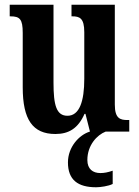

<svg xmlns="http://www.w3.org/2000/svg" viewBox="-20 -556 588 811"><path d="M214 10C271 10 310 -14 337 -75H341L360 0H359C314 14 267 65 267 130C267 204 309 235 386 235C404 235 439 230 456 221V165C436 172 420 175 404 175C372 175 349 158 349 120C349 57 390 14 426 0H526V-49H519C488 -49 465 -55 465 -114V-536H282V-487H285C316 -487 336 -480 336 -420V-223C336 -129 316 -67 265 -67C218 -67 206 -112 206 -207V-536H21V-487H24C64 -487 76 -475 76 -417V-187C76 -51 118 10 214 10Z"/></svg>

Font: Noto Serif Tamil ExtraCondensed
Style: Bold Italic
Weight: 700
Width: 2
Italic angle: -12°
Designer: Indian Type Foundry, Tom Grace, and the Monotype Design Team
Foundry: Monotype Imaging Inc.
Version: Version 2.003